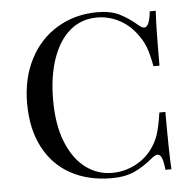

<svg xmlns="http://www.w3.org/2000/svg" viewBox="-48 -670 739 733"><g transform="rotate(-5 321.5 -304.0)"><path d="M506 -557Q517 -548 525 -548Q545 -548 551 -608H574Q570 -548 570 -398H547Q537 -450 527 -475Q517 -500 497 -526Q469 -563 430 -582.5Q391 -602 348 -602Q289 -602 245.5 -566Q202 -530 178 -462Q154 -394 154 -302Q154 -208 180.5 -141.5Q207 -75 252.5 -40.5Q298 -6 355 -6Q399 -6 439.5 -25.5Q480 -45 508 -82Q527 -108 536.5 -137Q546 -166 554 -220H577Q577 -63 581 0H558Q555 -31 549 -45.5Q543 -60 533 -60Q525 -60 513 -51Q475 -19 439 -2.5Q403 14 351 14Q262 14 195 -22.5Q128 -59 91 -129.5Q54 -200 54 -298Q54 -394 92 -467.5Q130 -541 198 -581.5Q266 -622 352 -622Q401 -622 435 -605.5Q469 -589 506 -557Z"/></g></svg>

Font: Playfair Display SC
Style: Regular
Weight: 400
Designer: Claus Eggers Sørensen
Foundry: Claus Eggers Sørensen
Version: Version 1.200; ttfautohint (v1.6)